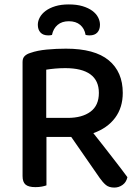

<svg xmlns="http://www.w3.org/2000/svg" viewBox="-20 -840 634 868"><path d="M190 -2Q182 1 169 3.5Q156 6 140 6Q109 6 95.5 -5.5Q82 -17 82 -44V-560Q82 -577 91.5 -586.5Q101 -596 118 -601Q149 -612 192 -616Q235 -620 278 -620Q408 -620 471.5 -567.5Q535 -515 535 -420Q535 -354 500.5 -307.5Q466 -261 402 -238Q426 -208 449 -178.5Q472 -149 492.5 -122.5Q513 -96 529.5 -74.5Q546 -53 556 -39Q551 -16 534 -4Q517 8 497 8Q473 8 459 -3.5Q445 -15 431 -35L302 -221H190ZM286 -307Q351 -307 389 -335Q427 -363 427 -420Q427 -476 388.5 -504Q350 -532 275 -532Q252 -532 229.5 -530Q207 -528 189 -525V-307ZM291 -744Q260 -744 240.5 -727.5Q221 -711 215 -682Q211 -681 207 -680.5Q203 -680 198 -680Q175 -680 163 -693Q151 -706 151 -728Q151 -745 160 -761.5Q169 -778 186.5 -791Q204 -804 230 -812Q256 -820 291 -820Q327 -820 353.5 -812Q380 -804 397.5 -791Q415 -778 423.5 -761.5Q432 -745 432 -728Q432 -706 420 -693Q408 -680 385 -680Q377 -680 367 -682Q362 -711 342.5 -727.5Q323 -744 291 -744Z"/></svg>

Font: Baloo Bhai 2 Medium
Style: Regular
Weight: 500
Designer: Supriya Tembe, Noopur Datye and Ek Type
Foundry: Ek Type
Version: Version 1.640;PS 1.000;hotconv 16.6.51;makeotf.lib2.5.65220;